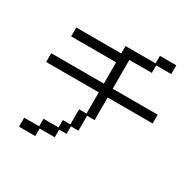

<svg xmlns="http://www.w3.org/2000/svg" viewBox="-195 -1063 1390 1368"><g transform="rotate(30 500.0 -379.5)"><path d="M248 16V-46H372V-107H434V-231H495V-406H62V-478H495V-653H125V-726H495V-787H742V-849H877V-777H753V-715H568V-478H938V-406H568V-220H506V-97H444V-35H383V28H259V90H125V16Z"/></g></svg>

Font: DotGothic16
Style: Regular
Weight: 400
Designer: Fontworks Inc.
Foundry: Fontworks Inc.
Version: Version 1.100